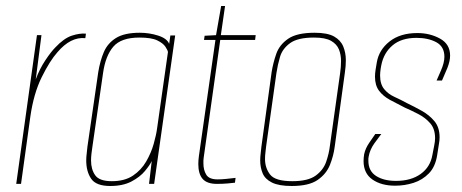

<svg xmlns="http://www.w3.org/2000/svg" viewBox="-20 -612 1538 639"><path d="M34 0 103 -495H118L99 -348Q112 -383 131 -411.5Q150 -440 164 -454Q193 -485 219.5 -493.5Q246 -502 266 -500L264 -485Q215 -490 171 -438Q146 -410 119 -355.5Q92 -301 81 -224L50 0Z M347 7Q300 7 283.5 -17Q267 -41 267 -78Q267 -89 268.5 -100.5Q270 -112 271 -124L307 -372Q313 -409 325.5 -438.5Q338 -468 366 -485.5Q394 -503 445 -503Q477 -503 506.5 -493.5Q536 -484 543 -466L547 -494H563L493 0H476L485 -76Q479 -63 462.5 -43Q446 -23 417.5 -8Q389 7 347 7ZM352 -9Q395 -9 422.5 -27.5Q450 -46 466.5 -74.5Q483 -103 491.5 -133Q500 -163 503 -186L539 -439Q538 -445 530.5 -456.5Q523 -468 503.5 -477.5Q484 -487 444 -487Q383 -487 357 -456.5Q331 -426 323 -369L288 -127Q286 -114 284.5 -101.5Q283 -89 283 -78Q283 -48 297 -28.5Q311 -9 352 -9Z M702 0Q669 0 654.5 -16.5Q640 -33 640 -66Q640 -72 640.5 -79Q641 -86 642 -93L697 -479H659L661 -493L699 -495L716 -592H729L715 -495H831L829 -479H713L658 -88Q657 -83 657 -78Q657 -73 657 -68Q657 -46 666.5 -30.5Q676 -15 704 -15Q718 -15 732 -16.5Q746 -18 764 -20L762 -4Q755 -3 738 -1.5Q721 0 702 0Z M951 7Q908 7 885 -4.5Q862 -16 854 -35.5Q846 -55 846 -78Q846 -89 847.5 -101Q849 -113 850 -124L884 -372Q889 -403 899.5 -433Q910 -463 939 -483Q968 -503 1027 -503Q1070 -503 1092 -490.5Q1114 -478 1122.5 -457Q1131 -436 1131 -412Q1131 -392 1128 -372L1094 -124Q1090 -93 1078 -63Q1066 -33 1037 -13Q1008 7 951 7ZM953 -9Q1005 -9 1030.5 -27.5Q1056 -46 1065.5 -73.5Q1075 -101 1078 -127L1112 -369Q1115 -389 1115 -409Q1115 -430 1108 -447.5Q1101 -465 1082 -476Q1063 -487 1025 -487Q971 -487 945.5 -468.5Q920 -450 912 -423Q904 -396 900 -369L866 -127Q865 -117 863.5 -105.5Q862 -94 862 -83Q862 -53 879 -31Q896 -9 953 -9Z M1295 6Q1249 6 1219.5 -14.5Q1190 -35 1190 -76Q1190 -82 1190.5 -87.5Q1191 -93 1192 -99Q1196 -118 1209 -137Q1222 -156 1229 -166H1249Q1241 -156 1226 -135Q1211 -114 1207 -91Q1206 -87 1206 -84Q1206 -81 1206 -77Q1206 -43 1231.5 -26.5Q1257 -10 1298 -10Q1348 -10 1380 -33Q1412 -56 1419 -96L1425 -127Q1428 -141 1428 -152Q1428 -183 1412 -201.5Q1396 -220 1373 -232Q1350 -244 1327 -254Q1301 -267 1278 -279.5Q1255 -292 1241.5 -310Q1228 -328 1228 -357Q1228 -362 1228.5 -368Q1229 -374 1230 -380L1234 -404Q1241 -446 1276.5 -474Q1312 -502 1369 -502Q1411 -502 1444.5 -483.5Q1478 -465 1478 -427Q1478 -409 1469 -386L1451 -344H1433L1447 -376Q1459 -403 1459 -423Q1459 -457 1432 -471.5Q1405 -486 1366 -486Q1316 -486 1286.5 -461Q1257 -436 1249 -395L1247 -384Q1246 -377 1245.5 -371.5Q1245 -366 1245 -361Q1245 -332 1258.5 -315.5Q1272 -299 1293 -289.5Q1314 -280 1334 -269Q1359 -257 1384 -243Q1409 -229 1426 -208.5Q1443 -188 1443 -155Q1443 -150 1442.5 -144.5Q1442 -139 1441 -134L1435 -96Q1429 -57 1407.5 -35Q1386 -13 1356.5 -3.5Q1327 6 1295 6Z"/></svg>

Font: Alumni Sans Pinstripe
Style: Italic
Weight: 400
Italic angle: -8°
Designer: Robert E. Leuschke
Foundry: Robert E. Leuschke
Version: Version 1.010; ttfautohint (v1.8.4.7-5d5b)